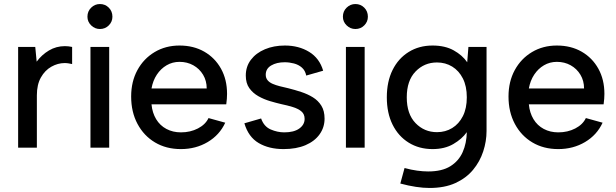

<svg xmlns="http://www.w3.org/2000/svg" viewBox="-20 -733 3059 953"><path d="M70 0V-500H155L162 -427Q187 -461 223 -482.5Q259 -504 302 -504Q311 -504 320 -503Q329 -502 338 -500V-415Q329 -417 320 -418.5Q311 -420 301 -420Q267 -420 235 -402Q203 -384 183 -348.5Q163 -313 163 -260V0Z M429 0V-500H522V0ZM476 -589Q451 -589 432.5 -607Q414 -625 414 -650Q414 -677 432.5 -695Q451 -713 476 -713Q502 -713 520 -695Q538 -677 538 -650Q538 -625 520 -607Q502 -589 476 -589Z M878 7Q805 7 749.5 -26Q694 -59 662.5 -118Q631 -177 631 -254Q631 -328 662 -385Q693 -442 747.5 -474.5Q802 -507 871 -507Q941 -507 994 -476.5Q1047 -446 1077 -392Q1107 -338 1107 -267Q1107 -256 1106 -242.5Q1105 -229 1103 -215H732Q736 -173 755 -141.5Q774 -110 806 -93Q838 -76 878 -76Q925 -76 962.5 -95.5Q1000 -115 1015 -147L1098 -124Q1070 -63 1011 -28Q952 7 878 7ZM732 -294H1006Q1006 -332 988 -362Q970 -392 939.5 -409Q909 -426 871 -426Q836 -426 807 -409Q778 -392 758.5 -362.5Q739 -333 732 -294Z M1387 7Q1315 7 1264 -23Q1213 -53 1193 -121L1276 -145Q1290 -105 1323.5 -90.5Q1357 -76 1391 -76Q1439 -76 1465.5 -95Q1492 -114 1492 -143Q1492 -167 1475.5 -180.5Q1459 -194 1432.5 -202Q1406 -210 1377 -216Q1351 -222 1320.5 -231Q1290 -240 1262.5 -255.5Q1235 -271 1217.5 -295.5Q1200 -320 1200 -358Q1200 -403 1225.5 -436.5Q1251 -470 1295 -488.5Q1339 -507 1394 -507Q1463 -507 1514.5 -475.5Q1566 -444 1584 -382L1500 -358Q1495 -383 1478.5 -397.5Q1462 -412 1439 -418Q1416 -424 1393 -424Q1353 -424 1326 -408Q1299 -392 1299 -362Q1299 -346 1308 -335Q1317 -324 1333 -317Q1349 -310 1369 -305Q1389 -300 1411 -295Q1443 -287 1475 -276.5Q1507 -266 1533 -250Q1559 -234 1575 -208.5Q1591 -183 1591 -144Q1591 -101 1566.5 -66.5Q1542 -32 1496.5 -12.5Q1451 7 1387 7Z M1697 0V-500H1790V0ZM1744 -589Q1719 -589 1700.5 -607Q1682 -625 1682 -650Q1682 -677 1700.5 -695Q1719 -713 1744 -713Q1770 -713 1788 -695Q1806 -677 1806 -650Q1806 -625 1788 -607Q1770 -589 1744 -589Z M1967 178 1988 101Q2021 110 2050.5 114Q2080 118 2105 118Q2174 118 2215.5 92Q2257 66 2276.5 22Q2296 -22 2297 -77Q2273 -43 2230 -18Q2187 7 2127 7Q2060 7 2008.5 -25Q1957 -57 1928.5 -114.5Q1900 -172 1900 -250Q1900 -328 1928.5 -385.5Q1957 -443 2008.5 -475Q2060 -507 2127 -507Q2189 -507 2232 -483Q2275 -459 2299 -424L2305 -500H2395V-83Q2395 -32 2378.5 18.5Q2362 69 2328 110Q2294 151 2240.5 175.5Q2187 200 2112 200Q2081 200 2044.5 194.5Q2008 189 1967 178ZM2149 -77Q2191 -77 2224.5 -97.5Q2258 -118 2277.5 -156.5Q2297 -195 2297 -250Q2297 -305 2277.5 -343.5Q2258 -382 2224.5 -402.5Q2191 -423 2149 -423Q2086 -423 2042.5 -378Q1999 -333 1999 -250Q1999 -167 2042.5 -122Q2086 -77 2149 -77Z M2751 7Q2678 7 2622.5 -26Q2567 -59 2535.5 -118Q2504 -177 2504 -254Q2504 -328 2535 -385Q2566 -442 2620.5 -474.5Q2675 -507 2744 -507Q2814 -507 2867 -476.5Q2920 -446 2950 -392Q2980 -338 2980 -267Q2980 -256 2979 -242.5Q2978 -229 2976 -215H2605Q2609 -173 2628 -141.5Q2647 -110 2679 -93Q2711 -76 2751 -76Q2798 -76 2835.5 -95.5Q2873 -115 2888 -147L2971 -124Q2943 -63 2884 -28Q2825 7 2751 7ZM2605 -294H2879Q2879 -332 2861 -362Q2843 -392 2812.5 -409Q2782 -426 2744 -426Q2709 -426 2680 -409Q2651 -392 2631.5 -362.5Q2612 -333 2605 -294Z"/></svg>

Font: Envelope Sans Variable
Style: Regular
Weight: 500
Designer: Andreas Rasmussen / Norman Anderson
Foundry: mail.de GmbH
Version: Version 1.150